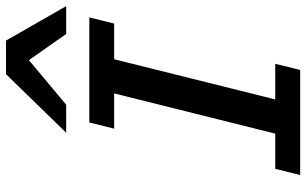

<svg xmlns="http://www.w3.org/2000/svg" viewBox="-210 -809 1019 639"><g transform="rotate(-90 299.5 -489.5)"><path d="M561 -701.7 540.5 -619.1H421.9L288.1 -83H406.7L386.2 0H36.6L57.1 -83H174.3L308.1 -619.1H190.9L211.4 -701.7ZM177.2 -778.8 372.1 -979H483.9L598.6 -778.8H505.9L418.9 -902.8L270.5 -778.8Z"/></g></svg>

Font: Lesson One Medium
Style: Italic
Weight: 500
Italic angle: -14°
Designer: But Ko, Victor Gaultney, Annie Olsen, Julie Remington, Don Collingsworth, Eric Hays, Becca Hirsbrunner
Version: Version 1.100